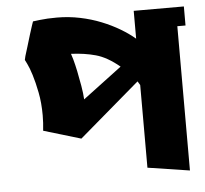

<svg xmlns="http://www.w3.org/2000/svg" viewBox="-44 -590 679 637"><g transform="rotate(-5 295.5 -272.0)"><path d="M89.8 -173.8Q92.8 -200.2 92.8 -224.6Q92.8 -266.6 85.9 -301.3Q79.1 -335.9 71.3 -360.8Q63.5 -385.7 56.6 -399.4Q49.8 -413.1 49.8 -413.1L52.7 -425.8Q56.6 -438.5 62.5 -457.5Q68.4 -476.6 73.7 -494.6Q79.1 -512.7 83.5 -525.4Q87.9 -538.1 87.9 -538.1L111.3 -541Q134.8 -543.9 168 -543.9Q207 -543.9 244.6 -536.1Q282.2 -528.3 314.9 -515.1Q347.7 -502 375.5 -485.4Q403.3 -468.8 423.8 -451.2V-543.9H590.8V-480.5H563.5V0L423.8 -21.5V-296.9L416 -309.6L213.9 -136.7ZM364.3 -363.3Q323.2 -397.5 286.1 -407.7Q249 -418 204.1 -419.9Q205.1 -418 210 -400.9Q214.8 -383.8 219.7 -360.4Q224.6 -336.9 229 -311Q233.4 -285.2 234.4 -265.6Z"/></g></svg>

Font: Shorif Bongobondhu ANSI V2
Style: Regular
Weight: 400
Designer: Shorif Uddin Shishir, Shorif art & Design, e-mail : shorifart@gmail.com, facebook : Shorif2001
Foundry: Lipighor Font Foundry
Version: Designed By Shorif Uddin Shishir | Build By Niladri Shekhar 